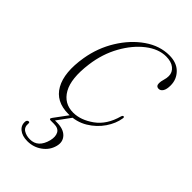

<svg xmlns="http://www.w3.org/2000/svg" viewBox="-205 -509 774 774"><g transform="rotate(45 182.5 -122.0)"><path d="M269.5 -434.5Q226.5 -434.5 184.5 -402Q142.5 -369.5 111.8 -314.5Q81 -259.5 72 -191Q60 -100.5 86 -54.8Q112 -9 164.5 -9Q207 -9 250.5 -40Q294 -71 311.5 -134.5Q314 -142.5 318.5 -142.5Q323.5 -142.5 322.5 -135Q317.5 -101 295 -68Q272.5 -35 236.5 -13.2Q200.5 8.5 154.5 8.5Q83 8.5 53 -45Q23 -98.5 39 -194.5Q50.5 -263 86 -320.5Q121.5 -378 171.2 -412.5Q221 -447 275 -447Q317.5 -447 341.2 -423Q365 -399 365 -364.5Q365 -342.5 358 -331.5Q351 -320.5 340.5 -320.5Q325 -320.5 325 -338Q325 -348 329 -361Q333 -374 333 -386Q333 -407 316 -420.8Q299 -434.5 269.5 -434.5ZM170 -2.5H184.5L135 65H145.5Q183.5 65 201.8 84.2Q220 103.5 212.5 132Q204.5 163.5 177.2 183.2Q150 203 115 203Q85 203 67.8 188.5Q50.5 174 53.5 151Q55.5 143.5 62.5 142.5Q69 142 68 149.5Q66 171.5 81.2 181Q96.5 190.5 117 190.5Q163.5 190.5 178 134.5Q184 109.5 175.5 93.5Q167 77.5 142 77.5H123.5Q110.5 77.5 120.5 64.5Z"/></g></svg>

Font: Fraunces 72pt S000 Thin
Style: Italic
Weight: 100
Italic angle: -16°
Version: Version 1.000; ttfautohint (v1.8.3)